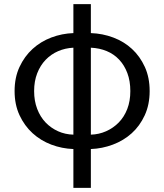

<svg xmlns="http://www.w3.org/2000/svg" viewBox="-20 -715 799 934"><path d="M422 -60Q461 -61 496 -76.5Q531 -92 557.5 -119Q584 -146 599 -184.5Q614 -223 614 -272Q614 -321 599.5 -359.5Q585 -398 559.5 -425Q534 -452 499 -466.5Q464 -481 422 -483ZM337 -483Q297 -481 262.5 -466Q228 -451 202 -424Q176 -397 161 -358.5Q146 -320 146 -272Q146 -224 161 -185Q176 -146 202 -119Q228 -92 262.5 -76.5Q297 -61 337 -60ZM422 -554Q479 -552 531 -532.5Q583 -513 622 -477Q661 -441 684.5 -389.5Q708 -338 708 -272Q708 -206 684 -154Q660 -102 620.5 -66.5Q581 -31 529 -11.5Q477 8 422 10V199H337V10Q281 8 229.5 -11.5Q178 -31 138.5 -67Q99 -103 75 -154.5Q51 -206 51 -272Q51 -338 75 -389.5Q99 -441 138.5 -477Q178 -513 229.5 -532.5Q281 -552 337 -554V-695H422Z"/></svg>

Font: SpoqaHanSansJP-Regular
Style: Regular
Weight: 400
Designer: [Source Han Sans]
Ryoko NISHIZUKA  (kana & ideographs); Paul D. Hunt (Latin, Greek & Cyrillic); Wenlong ZHANG  (bopomofo
Foundry: Spoqa (http://bi.spoqa.com)
Version: Version 1.002.20150607